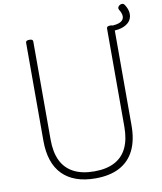

<svg xmlns="http://www.w3.org/2000/svg" viewBox="-155 -1728 1573 1867"><g transform="rotate(-10 632.0 -794.0)"><path d="M1206 -1592Q1233 -1552 1237.5 -1511.5Q1242 -1471 1222.5 -1438Q1203 -1405 1157 -1384.5Q1111 -1364 1037 -1364V-1415Q1106 -1417 1136.5 -1436Q1167 -1455 1167 -1486.5Q1167 -1518 1143 -1555Q1135 -1569 1140 -1581Q1145 -1593 1157.5 -1600.5Q1170 -1608 1183.5 -1607Q1197 -1606 1206 -1592ZM635 19Q527 19 445.5 -10Q364 -39 308.5 -95.5Q253 -152 225 -235.5Q197 -319 197 -429V-1397Q197 -1409 206 -1414.5Q215 -1420 233 -1420Q251 -1420 259.5 -1414.5Q268 -1409 268 -1397V-428Q268 -303 308.5 -219.5Q349 -136 431 -93Q513 -50 635 -50Q756 -50 836.5 -93Q917 -136 956.5 -219.5Q996 -303 996 -428V-1397Q996 -1409 1005 -1414.5Q1014 -1420 1032 -1420Q1067 -1420 1067 -1397V-429Q1067 -282 1018 -182.5Q969 -83 872.5 -32Q776 19 635 19Z"/></g></svg>

Font: Playwrite BE WAL Light
Style: Regular
Weight: 300
Version: Version 1.002